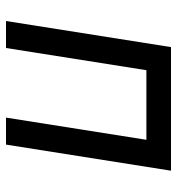

<svg xmlns="http://www.w3.org/2000/svg" viewBox="5 -595 590 640"><g transform="rotate(90 300.0 -275.0)"><path d="M50 0 137 -550H549L462 0H372L446 -468H214L140 0Z"/></g></svg>

Font: NKDuy Mono
Style: Italic
Weight: 400
Italic angle: -9°
Monospace: yes
Designer: NKDuy
Foundry: NKDuy
Version: Version 2.251; ttfautohint (v1.8.4.7-5d5b)